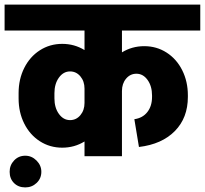

<svg xmlns="http://www.w3.org/2000/svg" viewBox="-55 -680 892 836"><path d="M476 -547V-452Q520 -479 573 -479Q627 -479 670.5 -451Q714 -423 738.5 -374Q763 -325 763 -265V-258Q763 -167 706.5 -109.5Q650 -52 550 -40L530 -161Q566 -166 586.5 -192Q607 -218 607 -258V-264Q607 -305 587.5 -332Q568 -359 539 -359Q512 -359 494 -337.5Q476 -316 476 -284V0H313V-64Q269 -37 216 -37Q162 -37 118.5 -65Q75 -93 50.5 -142Q26 -191 26 -251V-275Q26 -335 50.5 -384Q75 -433 118.5 -461Q162 -489 216 -489Q269 -489 313 -462V-547H-35V-660H817V-547ZM313 -232V-294Q313 -326 295 -347.5Q277 -369 250 -369Q221 -369 201.5 -342Q182 -315 182 -274V-252Q182 -211 201.5 -184Q221 -157 250 -157Q277 -157 295 -178.5Q313 -200 313 -232ZM-13 68Q-13 39 6.5 18.5Q26 -2 55 -2Q83 -2 104 19Q125 40 125 68Q125 97 104.5 116.5Q84 136 55 136Q25 136 6 117Q-13 98 -13 68Z"/></svg>

Font: Akshar
Style: Bold
Weight: 700
Designer: Tall Chai
Foundry: Tall Chai
Version: Version 1.000